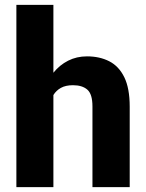

<svg xmlns="http://www.w3.org/2000/svg" viewBox="-20 -770 602 790"><path d="M199.7 -750V-470.7Q225.1 -502.4 260.3 -520.3Q295.4 -538.1 337.9 -538.1Q390.1 -538.1 429.7 -517.8Q469.2 -497.6 491.5 -452.1Q513.7 -406.7 513.7 -331.1V0H360.4V-332Q360.4 -382.8 339.4 -401.1Q318.4 -419.4 280.3 -419.4Q250 -419.4 230.5 -408.4Q210.9 -397.5 199.7 -378.9V0H47.4V-750Z"/></svg>

Font: Vazirmatn RD UI ExtraBold
Style: Regular
Weight: 800
Designer: Saber Rastikerdar
Foundry: Saber Rastikerdar
Version: Version 33.003